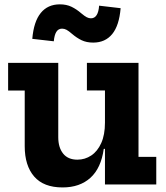

<svg xmlns="http://www.w3.org/2000/svg" viewBox="-20 -836 750 870"><path d="M455.6 -426H373.8V-551.2H607.6V-125.2H688.1V0H455.6ZM244 -551.2V-214Q244 -167.6 266.1 -140Q288.1 -112.5 330.7 -112.5Q365 -112.5 393.4 -131.4Q421.9 -150.3 438.7 -187.7Q455.6 -225.1 455.6 -280.2L481.8 -161.5H450.2Q438.1 -74.2 389.8 -30.4Q341.5 13.3 263.5 13.3Q177.6 13.3 134.8 -36.2Q92 -85.7 92 -173.5V-425.7H16.8V-551.2ZM429.1 -810.3 526.6 -798.9Q520.1 -720.4 488.5 -681.7Q456.8 -643 402.3 -643Q372.2 -643 349.8 -653.7Q327.5 -664.4 306.3 -682.6Q291.5 -695.5 281.6 -700.9Q271.7 -706.2 261.5 -706.2Q244.4 -706.2 235.4 -691.8Q226.3 -677.4 223.8 -648.9L126.3 -660Q133 -738.6 164.8 -777.4Q196.5 -816.3 251.2 -816.3Q281.2 -816.3 304 -805.3Q326.7 -794.4 348.2 -775.7Q363.7 -762.6 373.3 -757.8Q382.9 -753 392 -753Q408.6 -753 417.8 -767.5Q427.1 -781.9 429.1 -810.3Z"/></svg>

Font: Hepta Slab ExtraLight
Style: Regular
Weight: 200
Designer: Michael LaGattuta
Foundry: Michael LaGattuta
Version: Version 1.100